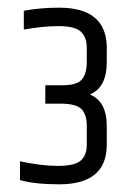

<svg xmlns="http://www.w3.org/2000/svg" viewBox="-20 -765 345 500"><path d="M134 -745Q255 -745 258 -645V-603Q258 -537 214 -519Q258 -501 258 -437V-388Q258 -285 134 -285Q71 -285 32 -296V-345Q87 -333 130.5 -333Q174 -333 190 -346.5Q206 -360 206 -389V-437Q206 -465 193.5 -479.5Q181 -494 143 -495H98V-543H143Q181 -543 193.5 -558.5Q206 -574 206 -603V-640Q206 -669 190 -683Q174 -697 133 -697Q92 -697 42 -688V-737Q85 -745 134 -745Z"/></svg>

Font: Khand
Style: Regular
Weight: 400
Designer: Devanagari: Sanchit Sawaria, Jyotish Sonowal; Latin: Satya Rajpurohit
Foundry: Indian Type Foundry
Version: Version 1.101;PS 1.0;hotconv 1.0.78;makeotf.lib2.5.61930; tt